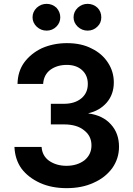

<svg xmlns="http://www.w3.org/2000/svg" viewBox="-20 -964 692 997"><path d="M188 -14Q127 -42 92 -88Q58 -135 55 -201H196Q199 -155 235 -129Q273 -103 325 -103Q381 -103 419 -132Q455 -162 455 -209Q455 -258 417 -287Q380 -318 312 -318H244V-425H312Q368 -425 402 -453Q436 -481 436 -528Q436 -573 406 -600Q376 -627 327 -627Q277 -627 242 -602Q207 -576 204 -528H71Q72 -593 106 -640Q141 -687 198 -714Q258 -740 328 -740Q403 -740 456 -712Q510 -686 541 -638Q571 -592 571 -536Q571 -474 534 -431Q497 -389 439 -376V-375Q514 -365 556 -318Q598 -272 598 -202Q598 -141 563 -91Q526 -41 466 -15Q406 13 326 13Q248 13 188 -14ZM171 -825Q149 -846 149 -874Q149 -903 171 -924Q193 -944 222 -944Q251 -944 273 -924Q293 -902 293 -874Q293 -846 273 -826Q252 -805 222 -805Q193 -805 171 -825ZM384 -825Q362 -846 362 -874Q362 -903 384 -924Q406 -944 435 -944Q464 -944 486 -924Q506 -904 506 -874Q506 -845 486 -826Q465 -805 435 -805Q406 -805 384 -825Z"/></svg>

Font: Sinter Bold
Style: Regular
Weight: 700
Foundry: Adobe & rsms
Version: Version 1.000